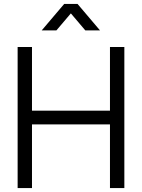

<svg xmlns="http://www.w3.org/2000/svg" viewBox="-20 -960 724 980"><path d="M193 -805 307.7 -940H375.7L490.3 -805H415.3L341.7 -891.7L268 -805ZM70 0V-720H143.3V-395.3H541.3V-720H614.7V0H541.3V-325H143.3V0Z"/></svg>

Font: Hauora
Style: Regular
Weight: 400
Designer: Wayne Shih
Foundry: WCYS
Version: Version 1.001